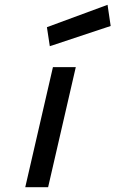

<svg xmlns="http://www.w3.org/2000/svg" viewBox="-20 -778 480 798"><path d="M427 -758 440 -670 187 -586 175 -665ZM200 -499H295L180 0H85Z"/></svg>

Font: Panefresco 600wt
Style: Italic
Weight: 600
Foundry: Campivisivi & Chank Co
Version: Version 1.000